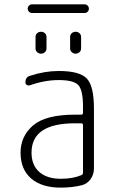

<svg xmlns="http://www.w3.org/2000/svg" viewBox="-20 -859 540 889"><path d="M327.1 -288.1Q126 -288.1 126 -152.3Q126 -94.7 161.6 -63Q197.3 -31.2 261.7 -31.2Q316.4 -31.2 356.4 -47.9Q364.3 -50.8 364.3 -59.6V-279.3Q364.3 -288.1 355.5 -288.1ZM261.7 9.8Q172.9 9.8 124 -32.7Q75.2 -75.2 75.2 -151.9Q75.2 -228.5 133.3 -278.3Q191.4 -328.1 327.1 -328.1H355.5Q364.3 -328.1 364.3 -335.9V-365.2Q364.3 -441.4 342.8 -464.8Q321.3 -488.3 252 -488.3Q186.5 -488.3 118.2 -463.9Q110.4 -461.9 104 -465.8Q97.7 -469.7 97.7 -477.5Q97.7 -502 118.2 -507.8Q186.5 -530.3 252 -530.3Q348.6 -530.3 381.8 -495.6Q415 -460.9 415 -355.5V-79.1Q415 -51.8 399.9 -30.3Q384.8 -8.8 361.3 -2Q315.4 9.8 261.7 9.8ZM372.1 -798.8H127.9Q120.1 -798.8 114.3 -804.7Q108.4 -810.5 108.4 -818.8Q108.4 -827.1 114.3 -833Q120.1 -838.9 127.9 -838.9H372.1Q379.9 -838.9 385.7 -833Q391.6 -827.1 391.6 -818.8Q391.6 -810.5 385.7 -804.7Q379.9 -798.8 372.1 -798.8ZM304.7 -688.5Q304.7 -698.2 312 -705.1Q319.3 -711.9 330.1 -711.9Q340.8 -711.9 348.1 -705.1Q355.5 -698.2 355.5 -688.5V-634.8Q355.5 -624 347.7 -617.2Q339.8 -610.4 330.1 -610.4Q320.3 -610.4 312.5 -617.2Q304.7 -624 304.7 -634.8ZM144.5 -688.5Q144.5 -698.2 151.9 -705.1Q159.2 -711.9 169.9 -711.9Q180.7 -711.9 188 -705.1Q195.3 -698.2 195.3 -688.5V-634.8Q195.3 -624 187.5 -617.2Q179.7 -610.4 169.9 -610.4Q160.2 -610.4 152.3 -617.2Q144.5 -624 144.5 -634.8Z"/></svg>

Font: Rounded Mgen+ 1mn light
Style: Regular
Weight: 200
Designer: [Source Han Sans]
Ryoko NISHIZUKA  (kana & ideographs); Paul D. Hunt (Latin, Greek & Cyrillic); Wenlong ZHANG  (bopomofo
Version: Version 1.059.20150602